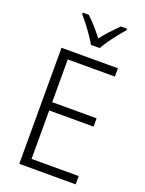

<svg xmlns="http://www.w3.org/2000/svg" viewBox="-173 -1029 839 1110"><g transform="rotate(20 247.0 -473.5)"><path d="M438 0H91V-714H438V-663H148V-400H421V-349H148V-51H438ZM245 -788Q233 -810 214 -837.5Q195 -865 174.5 -891.5Q154 -918 137 -937V-947H174Q198 -925 224 -895.5Q250 -866 272 -837Q295 -867 320 -894Q345 -921 371 -947H409V-937Q391 -917 370 -890.5Q349 -864 330 -837Q311 -810 299 -788Z"/></g></svg>

Font: Noto Sans Kannada SemiCondensed Light
Style: Regular
Weight: 300
Width: 4
Designer: Jelle Bosma - Monotype Design Team
Foundry: Monotype Imaging Inc.
Version: Version 2.005; ttfautohint (v1.8.4.7-5d5b)